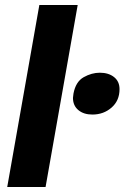

<svg xmlns="http://www.w3.org/2000/svg" viewBox="-20 -751 500 771"><path d="M292 -731H138L9 0H163ZM275 -375Q273 -363 273 -358Q273 -327 294.5 -309Q316 -291 351 -291Q396 -291 428 -319Q460 -347 460 -393Q460 -424 438 -441.5Q416 -459 381 -459Q348 -459 316 -441Q284 -423 275 -375Z"/></svg>

Font: Geom Bold
Style: Bold Italic
Weight: 700
Italic angle: -10°
Version: Version 1.102